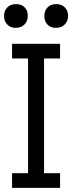

<svg xmlns="http://www.w3.org/2000/svg" viewBox="-58 -903 386 923"><path d="M0 -70.5H76.9V-621.8H0V-692.3H230.8V-621.8H153.8V-70.5H230.8V0H0ZM-38.5 -825.6Q-38.5 -851.3 -23.1 -867.3Q-7.7 -883.3 19.2 -883.3Q44.9 -883.3 60.3 -867.9Q75.6 -852.6 75.6 -826.9Q75.6 -801.3 59.6 -785.3Q43.6 -769.2 16.7 -769.2Q-7.7 -769.2 -23.1 -785.3Q-38.5 -801.3 -38.5 -825.6ZM155.1 -825.6Q155.1 -851.3 170.5 -867.3Q185.9 -883.3 212.8 -883.3Q237.2 -883.3 253.2 -867.9Q269.2 -852.6 269.2 -826.9Q269.2 -801.3 253.2 -785.3Q237.2 -769.2 210.3 -769.2Q184.6 -769.2 169.9 -785.3Q155.1 -801.3 155.1 -825.6Z"/></svg>

Font: Slabo 13px
Style: Regular
Weight: 400
Designer: John Hudson
Foundry: Tiro Typeworks Ltd.
Version: Version 1.02 Build 005a